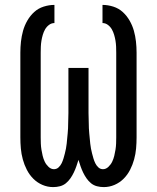

<svg xmlns="http://www.w3.org/2000/svg" viewBox="-20 -755 640 783"><path d="M197 8Q174 8 153 -1Q132 -10 116 -26Q100 -42 89.5 -62.5Q79 -83 73 -105Q67 -127 65 -149.5Q63 -172 63 -195V-540Q63 -563 65.5 -585.5Q68 -608 74 -629.5Q80 -651 91.5 -671Q103 -691 119.5 -706Q136 -721 158 -728Q180 -735 202 -735V-661Q190 -661 180 -653.5Q170 -646 164 -635.5Q158 -625 154.5 -613Q151 -601 149 -589Q147 -577 146.5 -564.5Q146 -552 146 -540V-195Q146 -182 146.5 -169.5Q147 -157 149 -144.5Q151 -132 154 -119.5Q157 -107 162.5 -95.5Q168 -84 178 -74.5Q188 -65 200 -65Q211 -65 219 -72.5Q227 -80 231.5 -89.5Q236 -99 239 -109Q242 -119 244.5 -129Q247 -139 249 -149Q251 -159 252 -169.5Q253 -180 254 -190.5Q255 -201 256 -211Q257 -221 257.5 -231.5Q258 -242 258 -252.5Q258 -263 258.5 -273.5Q259 -284 259 -294V-478H341V-294Q341 -284 341.5 -273.5Q342 -263 342 -252.5Q342 -242 342.5 -231.5Q343 -221 344 -211Q345 -201 346 -190.5Q347 -180 348 -169.5Q349 -159 351 -149Q353 -139 355.5 -129Q358 -119 361 -109Q364 -99 368.5 -89.5Q373 -80 381 -72.5Q389 -65 400 -65Q412 -65 422 -74.5Q432 -84 437.5 -95.5Q443 -107 446 -119.5Q449 -132 451 -144.5Q453 -157 453.5 -169.5Q454 -182 454 -195V-540Q454 -552 453.5 -564.5Q453 -577 451 -589Q449 -601 445.5 -613Q442 -625 436 -635.5Q430 -646 420 -653.5Q410 -661 398 -661V-735Q420 -735 442 -728Q464 -721 480.5 -706Q497 -691 508.5 -671Q520 -651 526 -629.5Q532 -608 534.5 -585.5Q537 -563 537 -540V-195Q537 -172 535 -149.5Q533 -127 527 -105Q521 -83 510.5 -62.5Q500 -42 484 -26Q468 -10 447 -1Q426 8 403 8Q389 8 375.5 4.5Q362 1 351.5 -7.5Q341 -16 333 -27.5Q325 -39 319 -51.5Q313 -64 308.5 -77Q304 -90 300 -103Q296 -90 291.5 -77Q287 -64 281 -51.5Q275 -39 267 -27.5Q259 -16 248.5 -7.5Q238 1 224.5 4.5Q211 8 197 8Z"/></svg>

Font: Zed Mono Extended
Style: Regular
Weight: 400
Width: 7
Monospace: yes
Designer: Belleve Invis
Foundry: Belleve Invis
Version: Version 1.0.0; ttfautohint (v1.8.4)